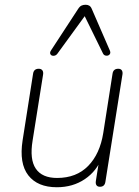

<svg xmlns="http://www.w3.org/2000/svg" viewBox="-20 -779 585 807"><path d="M75 -189 119 -469Q122 -490 143 -490Q153 -490 158 -483.5Q163 -477 161 -465L117 -188Q104 -109 130.5 -70Q157 -31 220 -31Q301 -31 350.5 -81.5Q400 -132 414 -220L453 -469Q456 -490 477 -490Q487 -490 491.5 -484Q496 -478 495 -468L423 -15Q420 6 400 6Q390 6 385.5 -0.5Q381 -7 383 -19L399 -120H410Q387 -60 336.5 -26Q286 8 219 8Q138 8 99 -42Q60 -92 75 -189ZM413 -554 336 -711 221 -553Q215 -545 205.5 -544.5Q196 -544 192 -551Q188 -558 195 -568L308 -741Q315 -752 322.5 -755.5Q330 -759 340 -759Q349 -759 355.5 -755Q362 -751 366 -741L442 -566Q446 -556 440.5 -550Q435 -544 426 -545Q417 -546 413 -554Z"/></svg>

Font: SN Pro Thin
Style: Italic
Weight: 200
Italic angle: -9°
Designer: Tobias Whetton
Foundry: Supernotes
Version: Version 1.003;Glyphs 3.3 (3324)